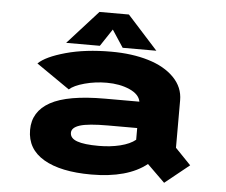

<svg xmlns="http://www.w3.org/2000/svg" viewBox="-50 -731 951 809"><g transform="rotate(5 425.0 -327.0)"><path d="M591.5 -532.5H449L401 -605.5L352.5 -532.5H210L338.5 -674.5H463ZM402.5 -512Q491 -512 560 -491.2Q629 -470.5 669.2 -429.5Q709.5 -388.5 709.5 -333.5V-132.5L775.5 -64L672.5 19L598 -54Q517 11 363 11Q234 11 162.2 -31Q90.5 -73 90.5 -154Q90.5 -232 163 -272.2Q235.5 -312.5 393.5 -312.5H539Q533.5 -343.5 492 -361.8Q450.5 -380 395.5 -380Q347 -380 302 -367.8Q257 -355.5 238 -338L97 -435.5Q128 -466 210.8 -489Q293.5 -512 402.5 -512ZM384.5 -112Q433.5 -112 475 -122.2Q516.5 -132.5 539.5 -151.5V-201H416Q332 -201 297.5 -190Q263 -179 263 -157Q263 -133.5 292.8 -122.8Q322.5 -112 384.5 -112Z"/></g></svg>

Font: League Mono Wide
Style: Bold
Weight: 700
Width: 8
Designer: Tyler Finck
Foundry: The League of Moveable Type / Tyler Finck
Version: Version 2.210